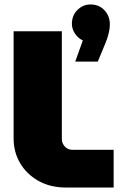

<svg xmlns="http://www.w3.org/2000/svg" viewBox="-20 -840 546 860"><path d="M276 0Q205 0 152 -30Q99 -60 70 -109.5Q41 -159 41 -219V-700H257V-217Q257 -198 270.5 -183.5Q284 -169 304 -169H489V0ZM317 -564 351 -659Q329 -669 315.5 -690Q302 -711 302 -733Q302 -771 327 -795.5Q352 -820 385 -820Q424 -820 448 -794Q472 -768 472 -731Q472 -694 452 -646L418 -564Z"/></svg>

Font: MuseoModerno Black
Style: Regular
Weight: 900
Designer: Pablo Cosgaya, Héctor Gatti, Marcela Romero, and the Authors of The MuseoModerno Project.
Foundry: Omnibus-Type Team
Version: Version 1.001